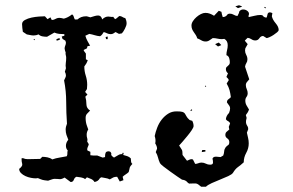

<svg xmlns="http://www.w3.org/2000/svg" viewBox="-20 -678 1114 731"><path d="M254 -623H255Q260 -619 261 -614Q262 -609 265 -604H275Q288 -616 308 -616Q311 -616 315.5 -614.5Q320 -613 324 -612Q331 -614 339 -616.5Q347 -619 353 -619Q360 -619 364 -614.5Q368 -610 369 -604Q380 -615 392 -615Q397 -615 401.5 -614Q406 -613 411 -614L418 -605Q423 -607 426.5 -610.5Q430 -614 434 -617Q441 -617 446 -613.5Q451 -610 457 -609Q462 -599 462 -589Q462 -581 455.5 -568.5Q449 -556 444 -551L433 -549L420 -556Q416 -553 411.5 -550.5Q407 -548 402 -548Q394 -548 388 -551Q382 -554 375 -556Q372 -551 369 -547Q366 -543 361 -540Q350 -541 340.5 -544Q331 -547 320 -549L305 -542Q308 -531 313 -522Q318 -513 323 -504L313 -502L311 -494L299 -488V-485L307 -474V-452L314 -449Q312 -442 308.5 -436Q305 -430 301 -425Q301 -407 306.5 -390Q312 -373 312 -355Q312 -351 311.5 -347Q311 -343 311 -339L304 -328L313 -318L305 -310Q309 -296 309 -281Q309 -266 323 -257Q316 -250 311 -244.5Q306 -239 306 -229Q306 -212 311 -199Q316 -186 316 -185Q310 -176 310 -165Q310 -157 312 -152Q314 -147 312 -139L318 -129Q317 -124 314.5 -119Q312 -114 312 -109L313 -105L324 -100V-87Q335 -85 350 -86L371 -78L380 -80V-84Q380 -92 382.5 -97Q385 -102 395 -102L400 -100Q405 -95 403.5 -90.5Q402 -86 414 -78Q422 -82 429.5 -87Q437 -92 446 -91V-96H451L449 -88Q457 -86 464.5 -83.5Q472 -81 478 -75Q479 -70 479 -64Q479 -58 484 -54Q479 -49 477 -46Q475 -43 474 -40Q473 -37 472.5 -33Q472 -29 470 -23Q465 -18 458.5 -14Q452 -10 447 -5L450 8L436 13L426 -5Q417 -5 411.5 -2.5Q406 0 398 5Q390 1 382 0Q374 -1 366 -3Q361 -1 359.5 1.5Q358 4 356.5 6Q355 8 351.5 10.5Q348 13 340 15Q335 7 327 3.5Q319 0 311 -3L304 4Q298 -1 288.5 -2.5Q279 -4 271 -5Q264 -2 261 6.5Q258 15 249 15L226 -2Q214 5 206.5 4Q199 3 186 3Q183 3 174.5 6Q166 9 163 10Q155 9 150.5 8.5Q146 8 142.5 7Q139 6 135 4.5Q131 3 124 0Q121 1 115 1Q108 1 97.5 -1Q87 -3 77 -7.5Q67 -12 60 -19Q53 -26 53 -35Q67 -46 64.5 -54Q62 -62 62 -75L67 -76Q72 -74 76 -73Q80 -72 85 -72L133 -73L141 -81Q150 -81 160.5 -79Q171 -77 179 -71Q193 -76 206.5 -78Q220 -80 234 -83Q237 -88 236.5 -94Q236 -100 238 -105Q231 -112 231 -123Q231 -135 240 -146Q236 -155 233 -164.5Q230 -174 230 -185Q230 -195 235 -207Q232 -249 232 -290Q232 -331 224 -372Q226 -377 228.5 -381.5Q231 -386 231 -391Q231 -397 227 -405L231 -418Q229 -428 230.5 -438Q232 -448 232 -458Q232 -463 230.5 -468Q229 -473 230 -478Q229 -480 227.5 -485.5Q226 -491 226 -493Q226 -499 228.5 -504.5Q231 -510 231 -516Q231 -518 230 -519.5Q229 -521 229 -523L218 -530L215 -539L225 -542V-548Q215 -548 205.5 -549Q196 -550 187 -554L159 -538Q151 -538 142 -539.5Q133 -541 127 -547Q122 -545 117.5 -544Q113 -543 108 -543Q101 -543 95 -544.5Q89 -546 82 -547L67 -557Q66 -565 65 -571.5Q64 -578 64 -586Q64 -596 75 -602Q86 -608 100 -611Q114 -614 128.5 -615Q143 -616 151 -616L161 -605L172 -612L177 -602Q183 -602 187 -604Q191 -606 195.5 -608Q200 -610 206 -610Q212 -610 223 -607Q239 -611 254 -623ZM195 -524V-529L206 -533L209 -528L200 -524ZM384 -529 382 -537 390 -539V-529ZM108 -527 109 -529H111L113 -528L112 -526L110 -525ZM890 -629Q890 -635 895 -638.5Q900 -642 905 -642Q916 -642 923.5 -635Q931 -628 926 -617L927 -613Q938 -615 949.5 -618Q961 -621 972 -621L979 -620Q985 -611 995 -611Q997 -616 998.5 -623.5Q1000 -631 1008 -631Q1010 -631 1012.5 -630Q1015 -629 1017 -628L1015 -616Q1018 -603 1029.5 -589.5Q1041 -576 1041 -564Q1041 -560 1035 -555Q1029 -550 1021.5 -545Q1014 -540 1006 -536.5Q998 -533 995 -533L982 -541Q973 -541 967.5 -532.5Q962 -524 952 -524Q944 -524 937.5 -528.5Q931 -533 923 -534Q917 -529 912 -523L923 -510L914 -494L913 -486Q913 -477 917.5 -469Q922 -461 922 -452Q922 -444 918 -438Q914 -432 913 -424L929 -376Q925 -371 920.5 -366Q916 -361 916 -354Q916 -346 919.5 -338.5Q923 -331 923 -323Q923 -315 918.5 -309Q914 -303 914 -295Q914 -285 918.5 -277Q923 -269 928 -261Q926 -255 923 -250Q920 -245 916 -240L919 -229Q916 -218 916.5 -212.5Q917 -207 919 -203Q921 -199 923 -196Q925 -193 925 -186L920 -173Q922 -163 924.5 -153Q927 -143 927 -132Q927 -113 917.5 -96Q908 -79 908 -60Q896 -49 886 -42Q876 -35 867 -20Q863 -14 849 -7.5Q835 -1 818.5 5.5Q802 12 786.5 19Q771 26 764 33H746Q739 27 734.5 24Q730 21 725.5 20.5Q721 20 715 20.5Q709 21 700 21Q695 18 693 15.5Q691 13 689 11.5Q687 10 683.5 8.5Q680 7 673 6Q668 3 655 -6Q642 -15 628 -25Q614 -35 602.5 -44Q591 -53 589 -57Q584 -68 581.5 -78.5Q579 -89 573 -99L578 -112Q578 -121 571 -132Q574 -145 569 -160Q572 -175 578.5 -192Q585 -209 595.5 -222.5Q606 -236 620 -245Q634 -254 652 -254Q668 -254 674.5 -252Q681 -250 684 -245.5Q687 -241 690 -235Q693 -229 702 -221L712 -218Q717 -208 717 -198Q717 -193 710 -182.5Q703 -172 693.5 -160.5Q684 -149 675 -138.5Q666 -128 662 -124Q670 -112 672.5 -107.5Q675 -103 675 -88L692 -66Q697 -68 701 -70Q705 -72 710 -72Q713 -72 715 -70L723 -54Q729 -54 735 -56.5Q741 -59 747 -59Q756 -59 763.5 -55Q771 -51 780 -51Q791 -51 791 -59Q791 -67 789 -74Q792 -82 803 -81.5Q814 -81 820 -80L830 -86Q833 -94 833.5 -102Q834 -110 839 -117Q844 -123 848.5 -125.5Q853 -128 853 -137Q853 -146 845.5 -151Q838 -156 838 -164Q838 -172 842.5 -176Q847 -180 853 -185L851 -195L856 -208Q854 -214 848.5 -216.5Q843 -219 840 -224Q841 -237 852 -248Q856 -258 856 -265Q856 -272 851.5 -277.5Q847 -283 844 -288Q844 -296 849 -299.5Q854 -303 859 -308Q857 -323 854 -334.5Q851 -346 843 -360L851 -373Q850 -377 847 -380Q844 -383 842 -385L848 -399Q840 -405 840 -415Q840 -420 842.5 -422.5Q845 -425 847.5 -427Q850 -429 852.5 -432Q855 -435 855 -441Q855 -449 852.5 -457Q850 -465 842 -468Q842 -478 844.5 -487Q847 -496 847 -506Q847 -523 834 -530L825 -529Q816 -529 807.5 -531Q799 -533 790 -533Q784 -529 777.5 -524.5Q771 -520 763 -520Q754 -520 746.5 -524.5Q739 -529 731 -532Q729 -539 725.5 -544.5Q722 -550 718 -555.5Q714 -561 711.5 -567Q709 -573 709 -581Q709 -589 714.5 -597.5Q720 -606 728 -613Q736 -620 745 -624.5Q754 -629 762 -629Q771 -629 779 -626Q787 -623 795 -618Q799 -623 804 -627.5Q809 -632 813 -637L823 -633Q824 -628 825 -623Q826 -618 828 -613Q840 -613 847 -624Q851 -626 855 -626Q863 -626 869.5 -622Q876 -618 884 -617ZM799 -510 813 -516 822 -507V-506L810 -501ZM876 -654 890 -658 901 -654 900 -652 886 -647ZM748 -99 750 -107H762V-101ZM709 -262 712 -259 707 -255 705 -258ZM987 -652 993 -649 990 -646 986 -650ZM760 -349 761 -351 763 -352 765 -350 764 -348H762Z"/></svg>

Font: ErikasBuero
Style: Regular
Weight: 400
Designer: Peter Wiegel
Foundry: Peter Wiegel
Version: Version 1.006